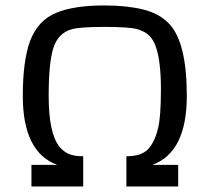

<svg xmlns="http://www.w3.org/2000/svg" viewBox="-20 -675 759 695"><path d="M93.8 -78.1H187.5Q62.5 -123.5 62.5 -327.6Q62.5 -453.6 88.4 -525.4Q116.7 -601.1 183.1 -628.4Q246.1 -655.3 359.4 -655.3Q437.5 -655.3 498.5 -640.6Q558.1 -626 594.2 -586.9Q656.2 -519 656.2 -327.6Q656.2 -123.5 531.2 -78.1H625V0H437.5V-109.4Q492.2 -109.4 516.6 -135.7Q540 -161.1 551.8 -209.5Q562.5 -249.5 562.5 -352.1Q562.5 -451.2 544.9 -503.4Q535.2 -531.2 520.5 -545.9Q505.4 -561 477.5 -569.3Q448.2 -577.6 359.4 -577.6Q265.1 -577.6 237.3 -568.4Q191.4 -554.7 173.8 -503.4Q156.2 -451.2 156.2 -327.6Q156.2 -192.9 195.3 -143.6Q210.9 -125 231 -117.2Q249.5 -109.4 281.2 -109.4V0H93.8Z"/></svg>

Font: Michroma+
Style: Regular
Weight: 400
Designer: beogot
Foundry: beogot
Version: Version